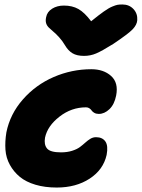

<svg xmlns="http://www.w3.org/2000/svg" viewBox="-20 -799 639 866"><path d="M532.2 -778.8Q562.5 -778.8 581.8 -758.3Q601.1 -737.8 599.1 -708Q597.7 -687.5 578.6 -667.2Q559.6 -647 491.2 -601.1Q439.5 -568.8 413.6 -557.9Q387.7 -546.9 358.9 -546.9Q326.7 -546.9 306.9 -558.8Q287.1 -570.8 272.9 -595.2Q261.2 -615.2 246.3 -631.3Q231.4 -647.5 220.7 -656.2Q210 -665 200.7 -674.1Q191.4 -683.1 188 -694.3Q184.6 -705.6 188 -721.2Q192.4 -745.6 215.1 -759.8Q237.8 -773.9 268.1 -773.9Q306.2 -773.9 333.7 -758.3Q361.3 -742.7 391.1 -703.1Q424.8 -730.5 447.5 -746.6Q470.2 -762.7 486.1 -769.3Q502 -775.9 510 -777.3Q518.1 -778.8 532.2 -778.8ZM235.8 46.9Q182.6 46.9 139.9 34.2Q97.2 21.5 69.6 -1.2Q42 -23.9 24.7 -55.2Q7.3 -86.4 4.6 -123.5Q2 -160.6 8.8 -202.1Q25.4 -284.7 83.3 -350.6Q141.1 -416.5 222.4 -451.7Q303.7 -486.8 392.1 -486.8Q447.3 -486.8 481.2 -456.3Q515.1 -425.8 503.9 -368.2Q496.1 -328.1 473.6 -306.6Q451.2 -285.2 425.8 -285.2Q414.1 -285.2 405.8 -289.8Q397.5 -294.4 393.8 -300Q390.1 -305.7 383.5 -310.3Q377 -314.9 368.2 -314.9Q302.2 -314.9 248.3 -272.9Q194.3 -231 183.1 -178.2Q177.7 -147 192.1 -129.4Q206.5 -111.8 254.9 -111.8Q283.2 -111.8 305.4 -118.9Q327.6 -126 340.8 -136Q354 -146 365 -156Q376 -166 387.7 -173.1Q399.4 -180.2 413.1 -180.2Q441.9 -180.2 455.3 -160.9Q468.8 -141.6 460.9 -100.1Q445.8 -33.2 384.3 6.8Q322.8 46.9 235.8 46.9Z"/></svg>

Font: Shantell Sans Bouncy
Style: Italic
Weight: 800
Italic angle: -11.31°
Designer: Stephen Nixon, Anya Danilova, Shantell Martin
Foundry: Arrow Type
Version: Version 1.006;[9816181b4]